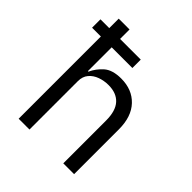

<svg xmlns="http://www.w3.org/2000/svg" viewBox="-202 -872 1004 1004"><g transform="rotate(45 300.0 -370.0)"><path d="M98 0V-608H33V-670H98V-740H178V-670H331V-608H178V-432H182Q199 -470 232 -499Q265 -528 329 -528Q410 -528 459 -476.5Q508 -425 508 -331V0H428V-317Q428 -388 396.5 -422.5Q365 -457 306 -457Q274 -457 244.5 -446.5Q215 -436 196.5 -414Q178 -392 178 -358V0Z"/></g></svg>

Font: Lilex
Style: Regular
Weight: 400
Monospace: yes
Designer: Mike Abbink, Paul van der Laan, Pieter van Rosmalen, Mikhael Khrustik
Foundry: Mikhael Khrustik
Version: Version 2.510